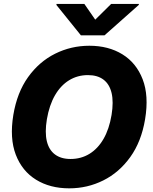

<svg xmlns="http://www.w3.org/2000/svg" viewBox="-20 -977 800 1006"><path d="M342.8 9.8Q242.2 9.8 168.9 -35.4Q95.7 -80.6 62.7 -166.5Q29.8 -252.4 49.8 -374.5Q69.3 -492.2 127.2 -573Q185.1 -653.8 268.8 -695.6Q352.5 -737.3 448.2 -737.3Q548.3 -737.3 621.3 -692.4Q694.3 -647.5 727.5 -561.5Q760.7 -475.6 740.2 -352.1Q720.7 -234.9 662.6 -154.1Q604.5 -73.2 521.2 -31.7Q438 9.8 342.8 9.8ZM349.6 -144Q404.8 -144 448.7 -170.9Q492.7 -197.8 522.5 -249.3Q552.2 -300.8 564.5 -374.5Q575.7 -443.4 564.7 -489.7Q553.7 -536.1 522.2 -559.8Q490.7 -583.5 440.9 -583.5Q386.2 -583.5 342 -556.4Q297.9 -529.3 268.1 -477.8Q238.3 -426.3 225.6 -352.1Q214.4 -283.7 225.3 -237.5Q236.3 -191.4 268.1 -167.7Q299.8 -144 349.6 -144ZM421.9 -956.5 479 -874 562.5 -956.5H708L707 -951.2L527.8 -792H403.8L275.4 -951.2L276.4 -956.5Z"/></svg>

Font: Inter Tight ExtraBold
Style: Italic
Weight: 800
Italic angle: -9.39999°
Designer: Rasmus Andersson
Foundry: rsms
Version: Version 3.004